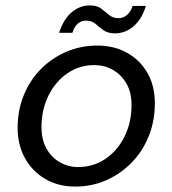

<svg xmlns="http://www.w3.org/2000/svg" viewBox="-20 -676 636 708"><path d="M257 12Q195 12 147 -16Q99 -44 72 -93Q45 -142 45 -204Q45 -269 67.5 -324.5Q90 -380 130.5 -421Q171 -462 224.5 -485Q278 -508 339 -508Q401 -508 449 -481Q497 -454 524 -406.5Q551 -359 551 -295Q551 -230 528.5 -174Q506 -118 465.5 -76.5Q425 -35 372 -11.5Q319 12 257 12ZM268 -60Q324 -60 368.5 -90Q413 -120 439 -172Q465 -224 465 -289Q465 -336 446 -368.5Q427 -401 396 -418.5Q365 -436 328 -436Q273 -436 229 -406Q185 -376 159 -324Q133 -272 133 -207Q133 -161 151.5 -128Q170 -95 201 -77.5Q232 -60 268 -60ZM198 -555Q214 -605 244 -630.5Q274 -656 311 -656Q338 -656 353 -644.5Q368 -633 382 -621Q396 -609 418 -609Q434 -609 448 -620.5Q462 -632 469 -654H518Q503 -605 472.5 -579Q442 -553 404 -553Q377 -553 361 -565Q345 -577 331.5 -588.5Q318 -600 297 -600Q280 -600 267 -589Q254 -578 247 -555Z"/></svg>

Font: DM Sans 24pt
Style: Italic
Weight: 400
Italic angle: -10°
Designer: Colophon Foundry, Jonny Pinhorn
Foundry: Colophon Foundry
Version: Version 4.004;gftools[0.9.30]